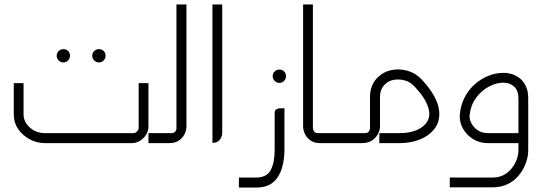

<svg xmlns="http://www.w3.org/2000/svg" viewBox="-20 -644 2439 864"><path d="M265 -363Q253 -363 244 -372Q235 -381 235 -393Q235 -406 244 -414.5Q253 -423 265 -423Q278 -423 286.5 -414.5Q295 -406 295 -393Q295 -381 286.5 -372Q278 -363 265 -363ZM425 -363Q413 -363 404 -372Q395 -381 395 -393Q395 -406 404 -414.5Q413 -423 425 -423Q438 -423 446.5 -414.5Q455 -406 455 -393Q455 -381 446.5 -372Q438 -363 425 -363Z M182 0Q146 0 114 -17Q82 -34 62 -63Q42 -92 42 -130V-270H86V-130Q86 -96 114 -70.5Q142 -45 182 -45H580Q588 -44 596 -52Q604 -60 604 -68V-270H648V-75Q648 -55 637.5 -38Q627 -21 610 -10.5Q593 0 574 0Z M648 0V-45H750Q762 -44 768.5 -52Q775 -60 774 -70V-624H819V-76Q819 -57 810 -39.5Q801 -22 784 -11Q767 0 743 0Z M936 -1V-624H980V-46Q980 -35 975 -24.5Q970 -14 960.5 -7.5Q951 -1 936 -1Z M1237 -271Q1225 -271 1216 -280Q1207 -289 1207 -301Q1207 -314 1216 -322.5Q1225 -331 1237 -331Q1250 -331 1258.5 -322.5Q1267 -314 1267 -301Q1267 -289 1258.5 -280Q1250 -271 1237 -271Z M1055 200V155H1132Q1180 155 1198 121.5Q1216 88 1216 31V-135Q1216 -147 1222.5 -151.5Q1229 -156 1239 -156.5Q1249 -157 1260 -157V31Q1260 74 1248.5 113Q1237 152 1209.5 176Q1182 200 1132 200Z M1526 0H1505V-45H1526ZM1515 0H1419Q1396 0 1379 -11Q1362 -22 1353 -39.5Q1344 -57 1344 -76V-624H1388V-70Q1388 -60 1394 -52Q1400 -44 1413 -45H1515Z M1515 0V-45H1617Q1634 -44 1639.5 -52Q1645 -60 1645 -70V-208Q1645 -235 1654 -257.5Q1663 -280 1680 -296Q1705 -321 1741 -328.5Q1777 -336 1814 -325.5Q1851 -315 1878 -286Q1918 -243 1937.5 -204.5Q1957 -166 1957 -132Q1957 -98 1941.5 -73.5Q1926 -49 1900.5 -32.5Q1875 -16 1843.5 -8Q1812 0 1779 0H1687V-45H1779Q1819 -45 1848.5 -56Q1878 -67 1895 -86.5Q1912 -106 1912 -132Q1912 -154 1897 -185Q1882 -216 1845 -255Q1826 -276 1800.5 -282.5Q1775 -289 1751 -284.5Q1727 -280 1712 -264Q1702 -255 1696 -240.5Q1690 -226 1690 -208V-76Q1690 -58 1680.5 -40.5Q1671 -23 1653.5 -11.5Q1636 0 1610 0Z M2004 199V155H2197Q2232 155 2257.5 137Q2283 119 2298 90.5Q2313 62 2313 30V-200Q2313 -237 2293.5 -254.5Q2274 -272 2244 -272Q2214 -272 2180.5 -254.5Q2147 -237 2122.5 -204Q2098 -171 2093 -124Q2092 -95 2115.5 -70Q2139 -45 2175 -45H2334V0H2175Q2138 0 2109 -18Q2080 -36 2063.5 -65Q2047 -94 2049 -127Q2053 -172 2071.5 -207Q2090 -242 2118.5 -266.5Q2147 -291 2179.5 -303.5Q2212 -316 2243 -316Q2273 -317 2299 -304.5Q2325 -292 2341 -266.5Q2357 -241 2357 -203V31Q2357 62 2345.5 92Q2334 122 2313.5 146.5Q2293 171 2263.5 185Q2234 199 2197 199Z"/></svg>

Font: Mada Light
Style: Regular
Weight: 300
Designer: Khaled Hosny
Version: Version 1.5